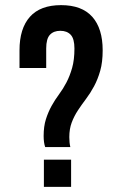

<svg xmlns="http://www.w3.org/2000/svg" viewBox="-20 -728 490 748"><path d="M156 -155Q150 -173 150 -198Q150 -236 159 -264Q168 -292 181 -315.5Q194 -339 210 -360.5Q226 -382 239 -407Q252 -432 261 -463.5Q270 -495 270 -539Q270 -577 255.5 -592.5Q241 -608 215 -608Q189 -608 174.5 -592.5Q160 -577 160 -539V-463H56V-532Q56 -617 96.5 -662.5Q137 -708 218 -708Q299 -708 339.5 -662.5Q380 -617 380 -532Q380 -486 370.5 -452.5Q361 -419 346.5 -392Q332 -365 315 -342.5Q298 -320 283.5 -298Q269 -276 259.5 -251Q250 -226 250 -194Q250 -172 254 -155ZM257 -106V0H151V-106Z"/></svg>

Font: Bebas Neue Bold
Style: Regular
Weight: 700
Designer: Ryoichi Tsunekawa & LGV (GE)
Foundry: Free Software Foundation, Inc.
Version: Version 1.003 August 13, 2016